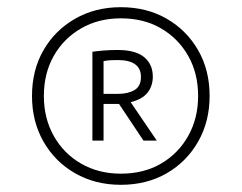

<svg xmlns="http://www.w3.org/2000/svg" viewBox="-20 -714 673 534"><path d="M316 -200Q245 -200 189 -232Q133 -264 101 -320Q69 -376 69 -447Q69 -519 101 -574.5Q133 -630 189 -662Q245 -694 316 -694Q388 -694 443.5 -662Q499 -630 531 -574.5Q563 -519 563 -447Q563 -376 531 -320Q499 -264 443.5 -232Q388 -200 316 -200ZM316 -231Q380 -231 428 -259Q476 -287 503.5 -336Q531 -385 531 -447Q531 -510 503.5 -558.5Q476 -607 428 -635Q380 -663 316 -663Q254 -663 205.5 -635Q157 -607 129.5 -558.5Q102 -510 102 -447Q102 -385 129.5 -336Q157 -287 205.5 -259Q254 -231 316 -231ZM237 -570Q250 -572 268.5 -573.5Q287 -575 307 -575Q357 -575 381 -555Q405 -535 405 -501Q405 -475 390.5 -456.5Q376 -438 344 -430V-429L416 -323H379L311 -425H268V-323H237ZM309 -453Q336 -453 354 -463.5Q372 -474 372 -500Q372 -547 307 -547Q297 -547 287.5 -546.5Q278 -546 268 -544V-453Z"/></svg>

Font: Murecho Thin
Style: Regular
Weight: 400
Version: Version 1.010